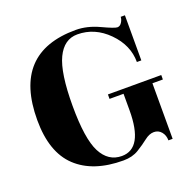

<svg xmlns="http://www.w3.org/2000/svg" viewBox="-108 -685 824 812"><g transform="rotate(-20 304.0 -279.0)"><path d="M315 15Q179 15 104.5 -55Q30 -125 30 -270Q30 -573 313 -573Q364 -573 417.5 -548Q471 -523 483 -523Q495 -523 503 -535.5Q511 -548 511 -560H530V-357H510Q510 -433 450.5 -493Q391 -553 313 -553Q253 -553 222 -488.5Q191 -424 191 -275.5Q191 -127 222.5 -66Q254 -5 315 -5Q411 -5 411 -176V-250H348V-270H588V-250H541V0H522Q522 -23 509 -38.5Q496 -54 475.5 -54Q455 -54 433.5 -37Q412 -20 383.5 -2.5Q355 15 315 15Z"/></g></svg>

Font: Rozha One
Style: Regular
Weight: 400
Designer: Tim Donaldson, Indian Type Foundry
Foundry: Indian Type Foundry
Version: Version 1.301;PS 1.0;hotconv 1.0.78;makeotf.lib2.5.61930; tt